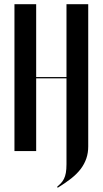

<svg xmlns="http://www.w3.org/2000/svg" viewBox="-20 -719 489 914"><path d="M48.8 -699V0H152.2V-346H296.5V62.5Q296.5 87 293.5 103.8Q290.5 120.5 284.4 132.5Q278.2 144.5 269.9 153.4Q261.5 162.2 251.8 170.5L254.8 174.8Q292.5 151.5 319.9 129.8Q347.2 108 364.8 84.6Q382.2 61.2 391.1 35Q400 8.8 400 -21.8V-699H296.5V-352H152.2V-699Z"/></svg>

Font: Moniqa Black
Style: Regular
Weight: 900
Designer: Rajesh Rajput
Foundry: Rajesh Rajput
Version: Version 1.000